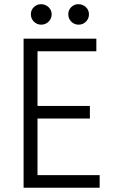

<svg xmlns="http://www.w3.org/2000/svg" viewBox="-20 -882 543 902"><path d="M125 -814.9Q125 -835 139.2 -848.6Q153.3 -862.3 172.9 -862.3Q192.9 -862.3 207.8 -848.6Q222.7 -835 222.7 -814.9Q222.7 -794.4 208.3 -780.3Q193.8 -766.1 173.8 -766.1Q153.8 -766.1 139.4 -780.3Q125 -794.4 125 -814.9ZM300.8 -814.9Q300.8 -835 314.7 -848.6Q328.6 -862.3 348.1 -862.3Q368.7 -862.3 383.3 -848.6Q397.9 -835 397.9 -814.9Q397.9 -794.4 383.8 -780.3Q369.6 -766.1 349.1 -766.1Q329.6 -766.1 315.2 -780Q300.8 -793.9 300.8 -814.9ZM90.8 -700.2H432.6V-641.1H156.2V-384.3H402.3V-325.2H156.2V-59.1H448.2V0H90.8Z"/></svg>

Font: Selawik Semilight
Style: Regular
Weight: 300
Designer: Aaron Bell
Foundry: Microsoft Corporation
Version: Version 1.01